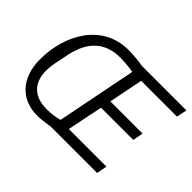

<svg xmlns="http://www.w3.org/2000/svg" viewBox="-143 -973 1248 1248"><g transform="rotate(45 481.5 -349.0)"><path d="M840 0 854 -72H508L558 -318H854L868 -390H572L619 -626H948L963 -698H552C514 -706 452 -710 420 -710C181 -710 55 -491 55 -260C55 -84 158 12 299 12C331 12 372 7 412 0ZM317 -61C192 -61 135 -130 135 -236C135 -256 137 -280 142 -306L162 -405C192 -555 275 -637 416 -637C447 -637 505 -633 537 -626L428 -76C395 -66 351 -61 317 -61Z"/></g></svg>

Font: Braiins Sans
Style: Italic
Weight: 400
Italic angle: -11.31°
Designer: Mike Abbink, Paul van der Laan, Pieter van Rosmalen, Jiri Chlebus, Lubos Buracinsky
Foundry: Bold Monday, Sudetype
Version: Version 1.000;hotconv 1.0.109;makeotfexe 2.5.65596